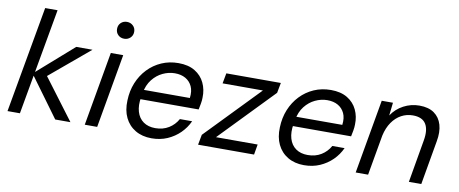

<svg xmlns="http://www.w3.org/2000/svg" viewBox="-65 -996 3060 1280"><g transform="rotate(10 1465.0 -356.0)"><path d="M348 0 146 -276 402 -501H512L209 -247L218 -310L451 0ZM25 0 153 -720H237L109 0Z M548 0 636 -501H720L632 0ZM707 -610Q682 -610 665.5 -626Q649 -642 649 -667Q649 -692 665.5 -708Q682 -724 707 -724Q731 -724 748 -708Q765 -692 765 -667Q765 -642 748 -626Q731 -610 707 -610Z M1001 12Q938 12 891.5 -15.5Q845 -43 821 -92.5Q797 -142 800 -209Q802 -274 824.5 -329Q847 -384 886.5 -425.5Q926 -467 978.5 -490Q1031 -513 1093 -513Q1160 -513 1204.5 -486Q1249 -459 1270.5 -413.5Q1292 -368 1290 -314Q1290 -295 1286 -272.5Q1282 -250 1278 -232H865L876 -297H1207Q1213 -344 1198 -376Q1183 -408 1153 -425Q1123 -442 1081 -442Q1039 -442 999 -423Q959 -404 930 -367Q901 -330 891 -274L886 -246Q876 -190 888.5 -147.5Q901 -105 933.5 -82Q966 -59 1014 -59Q1066 -59 1105 -83Q1144 -107 1166 -147H1249Q1228 -101 1192 -65.5Q1156 -30 1108 -9Q1060 12 1001 12Z M1315 0 1328 -69 1678 -431H1405L1418 -501H1787L1774 -432L1424 -70H1706L1694 0Z M2033 12Q1970 12 1923.5 -15.5Q1877 -43 1853 -92.5Q1829 -142 1832 -209Q1834 -274 1856.5 -329Q1879 -384 1918.5 -425.5Q1958 -467 2010.5 -490Q2063 -513 2125 -513Q2192 -513 2236.5 -486Q2281 -459 2302.5 -413.5Q2324 -368 2322 -314Q2322 -295 2318 -272.5Q2314 -250 2310 -232H1897L1908 -297H2239Q2245 -344 2230 -376Q2215 -408 2185 -425Q2155 -442 2113 -442Q2071 -442 2031 -423Q1991 -404 1962 -367Q1933 -330 1923 -274L1918 -246Q1908 -190 1920.5 -147.5Q1933 -105 1965.5 -82Q1998 -59 2046 -59Q2098 -59 2137 -83Q2176 -107 2198 -147H2281Q2260 -101 2224 -65.5Q2188 -30 2140 -9Q2092 12 2033 12Z M2382 0 2470 -501H2546L2536 -413Q2567 -460 2617 -486.5Q2667 -513 2724 -513Q2786 -513 2824 -486Q2862 -459 2876 -411Q2890 -363 2878 -298L2826 0H2742L2792 -289Q2805 -362 2780.5 -401.5Q2756 -441 2692 -441Q2650 -441 2614 -421.5Q2578 -402 2552 -364.5Q2526 -327 2514 -273L2466 0Z"/></g></svg>

Font: DM Sans 17pt
Style: Italic
Weight: 400
Italic angle: -10°
Version: Version 4.004;gftools[0.9.30]